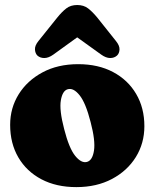

<svg xmlns="http://www.w3.org/2000/svg" viewBox="-20 -735 617 766"><path d="M292 -479Q372 -479 431.2 -447.5Q490.5 -416 523.2 -360.2Q556 -304.5 556 -231.5Q556 -163.5 522 -108.5Q488 -53.5 426.8 -21Q365.5 11.5 284.5 11.5Q204.5 11.5 145.2 -19.8Q86 -51 53.2 -107Q20.5 -163 20.5 -237Q20.5 -304 54.5 -358.8Q88.5 -413.5 149.5 -446.2Q210.5 -479 292 -479ZM327 -89Q349 -95 355 -134.5Q361 -174 341.5 -248Q322 -324.5 297.5 -355Q273 -385.5 250.5 -379Q229.5 -373.5 222.8 -335Q216 -296.5 236 -220Q255.5 -143.5 280 -113.2Q304.5 -83 327 -89ZM192.5 -517Q173.5 -503.5 156.8 -503.5Q140 -503.5 129 -513.5Q120.5 -522 119.5 -537.5Q118.5 -553 133.5 -571.5L208.5 -665Q227 -688 244.5 -701.5Q262 -715 288 -715Q314 -715 331.5 -701.5Q349 -688 368 -665L442.5 -571.5Q457.5 -553 456.8 -537.5Q456 -522 447 -513.5Q436 -503.5 419.5 -503.5Q403 -503.5 384 -517L288 -586Z"/></svg>

Font: Fraunces 72pt S100 Black
Style: Regular
Weight: 900
Version: Version 1.000; ttfautohint (v1.8.3)